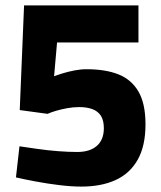

<svg xmlns="http://www.w3.org/2000/svg" viewBox="-20 -679 595 710"><path d="M281 11Q244 11 199 5.5Q154 0 111.5 -8Q69 -16 39 -23L52 -138Q80 -134 117.5 -128.5Q155 -123 194.5 -120Q234 -117 266 -117Q312 -117 338 -139.5Q364 -162 364 -205Q364 -234 353 -251Q342 -268 321.5 -275.5Q301 -283 273 -283Q251 -283 229 -279Q207 -275 188 -269.5Q169 -264 156 -258L53 -272L69 -659H492V-522H191L180 -397Q193 -402 212.5 -408Q232 -414 255 -418.5Q278 -423 300 -423Q370 -423 418 -404Q466 -385 492 -340.5Q518 -296 518 -219Q518 -139 489 -88Q460 -37 407 -13Q354 11 281 11Z"/></svg>

Font: Cairo ExtraBold
Style: Regular
Weight: 800
Designer: Mohamed Gaber, Accademia di Belle Arti di Urbino
Foundry: Kief Type Foundry, Accademia di Belle Arti di Urbino
Version: Version 3.117